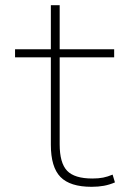

<svg xmlns="http://www.w3.org/2000/svg" viewBox="-20 -710 510 740"><path d="M333 10Q250 10 213 -28Q176 -66 176 -152V-489H38V-520H176V-690H210V-520H420V-489H210V-154Q210 -82 238.5 -52Q267 -22 336 -22Q360 -22 377.5 -25.5Q395 -29 414 -37L423 -7Q402 2 380.5 6Q359 10 333 10Z"/></svg>

Font: M PLUS 2 Thin ExtraLight
Style: Regular
Weight: 250
Version: Version 1.001